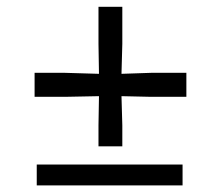

<svg xmlns="http://www.w3.org/2000/svg" viewBox="-20 -560 668 580"><path d="M277.5 -118V-181.5L279 -269.5L176.5 -267.5H84.5V-340H176.5L279 -337L277.5 -427.5V-539.5H349.5V-427.5L347 -337L436.5 -340H543V-267.5H436.5L347 -269.5L349.5 -181.5V-118ZM91 0V-63H531.5V0Z"/></svg>

Font: Merriweather 72pt
Style: Bold
Weight: 700
Version: Version 2.100